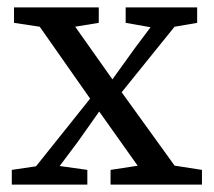

<svg xmlns="http://www.w3.org/2000/svg" viewBox="-20 -501 580 521"><path d="M12 0V-40L100 -53H124L217 -40V0ZM38 0 249 -264 284 -235H275L191 -116L104 0ZM280 0V-40L391 -57H419L528 -40V0ZM287 -222 254 -255H263L345 -369L429 -481H496ZM390 0 236 -217 51 -481H147L294 -273L491 0ZM18 -439V-481H248V-439L150 -423H124ZM321 -439V-481H515V-439L428 -424H406Z"/></svg>

Font: Source Serif 4 18pt
Style: Regular
Weight: 400
Designer: Frank Grießhammer
Foundry: Adobe Systems Incorporated
Version: Version 4.004;hotconv 1.0.116;makeotfexe 2.5.65601